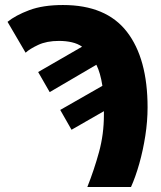

<svg xmlns="http://www.w3.org/2000/svg" viewBox="-20 -745 640 765"><path d="M328 0Q355 -68 374.5 -139Q394 -210 394 -287V-302L265 -228L220 -307L388 -403Q384 -429 378 -450Q372 -471 364 -487L178 -378L132 -458L307 -559Q290 -571 266.5 -576.5Q243 -582 215 -582Q166 -582 132 -566Q98 -550 82 -535L10 -658Q42 -684 96.5 -704.5Q151 -725 231 -725Q403 -725 485.5 -618.5Q568 -512 568 -317Q568 -262 559 -204Q550 -146 535 -93Q520 -40 502 0Z"/></svg>

Font: Noto Sans Mono Black
Style: Regular
Weight: 900
Designer: Monotype Design Team
Foundry: Monotype Imaging Inc.
Version: Version 2.014